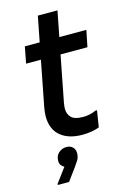

<svg xmlns="http://www.w3.org/2000/svg" viewBox="-138 -754 703 1058"><g transform="rotate(-15 214.0 -225.0)"><path d="M259 8Q179 8 133.5 -30.5Q88 -69 88 -143Q88 -153 89.5 -166Q91 -179 93 -191L190 -690H302L205 -191Q203 -181 202 -171.5Q201 -162 201 -156Q201 -124 220.5 -105Q240 -86 287 -86Q327 -86 361 -102H370L355 -8Q337 -1 312 3.5Q287 8 259 8ZM59 -451 77 -545H428L409 -451ZM116 152Q108 149 99.5 139Q91 129 91 113Q91 83 110.5 66.5Q130 50 155 50Q176 50 189.5 63Q203 76 203 97Q203 121 191.5 139Q180 157 171 169L119 240H55V234Z"/></g></svg>

Font: Kufam Medium
Style: Italic
Weight: 500
Italic angle: -11°
Designer: Artur Schmal
Foundry: Original Type
Version: Version 1.301; ttfautohint (v1.8.3)